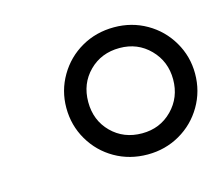

<svg xmlns="http://www.w3.org/2000/svg" viewBox="-59 -781 548 474"><g transform="rotate(-15 215.0 -543.5)"><path d="M101 -544Q101 -588 123 -625.5Q145 -663 182.5 -684.5Q220 -706 266 -706Q311 -706 348.5 -684.5Q386 -663 408 -625.5Q430 -588 430 -544Q430 -499 408 -461.5Q386 -424 348.5 -402.5Q311 -381 266 -381Q220 -381 182.5 -402.5Q145 -424 123 -461.5Q101 -499 101 -544ZM374 -544Q374 -590 343 -621.5Q312 -653 266 -653Q219 -653 188 -622Q157 -591 157 -544Q157 -497 188 -466Q219 -435 266 -435Q312 -435 343 -466.5Q374 -498 374 -544Z"/></g></svg>

Font: Idrija
Style: Italic
Weight: 500
Italic angle: -11.3°
Designer: Julieta Ulanovsky
Foundry: Julieta Ulanovsky
Version: Version 7.200